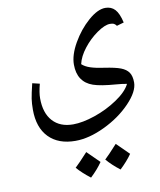

<svg xmlns="http://www.w3.org/2000/svg" viewBox="-101 -469 928 1114"><g transform="rotate(-10 363.5 88.0)"><path d="M644 65.9Q614.3 60.5 582 58.1Q490.7 51.3 447.5 36.1Q404.3 21 382.1 -12.2Q359.9 -45.4 359.9 -97.2Q359.9 -153.8 399.4 -222.9Q439 -292 494.9 -341.1Q550.8 -390.1 596.2 -390.1Q630.9 -390.1 652.6 -366.9Q674.3 -343.8 687 -288.1L645 -275.9Q636.7 -287.1 628.9 -290.5Q621.1 -293.9 606.9 -293.9Q576.2 -293.9 529.8 -261.5Q483.4 -229 447.5 -182.9Q411.6 -136.7 401.9 -92.8Q419.4 -76.2 450.4 -65.9Q481.4 -55.7 531.2 -48.8Q594.2 -39.6 625.5 -27.6Q656.7 -15.6 671.4 5.6Q686 26.9 686 64.9Q686 118.2 622.3 184.6Q558.6 251 465.8 295.4Q373 339.8 293 339.8Q192.4 339.8 136.2 282Q80.1 224.1 80.1 119.1Q80.1 82.5 84.2 54.9Q88.4 27.3 103 -33.2L146 -22.9Q132.8 27.3 132.8 61Q132.8 147.9 176 195.6Q219.2 243.2 295.9 243.2Q351.6 243.2 424.6 218.5Q497.6 193.8 560.3 151.6Q623 109.4 644 65.9ZM414.1 485.4Q387.2 524.9 344.2 565.4Q295.9 528.3 266.1 493.7Q289.1 472.7 342.3 414.6Q352.5 425.8 414.1 485.4ZM591.3 468.8Q564.9 507.3 521 548.8Q475.1 513.7 443.4 476.6Q463.9 458 519 397.5Q529.8 409.2 591.3 468.8Z"/></g></svg>

Font: Droid Arabic Naskh
Style: Regular
Weight: 400
Designer: Pascal Zoghbi
Foundry: Ascender Corporation
Version: Version 1.00